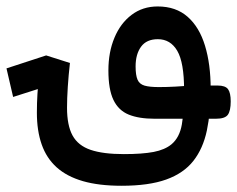

<svg xmlns="http://www.w3.org/2000/svg" viewBox="-102 -371 749 607"><path d="M282.2 216.3Q210.9 216.3 160.2 201.7Q109.4 187 77.1 158Q44.9 128.9 29.8 85.7Q14.6 42.5 14.6 -14.6Q14.6 -46.4 16.4 -74Q18.1 -101.6 21.5 -132.8L46.4 -98.6L-60.5 -64.5L-81.5 -154.8L43.9 -195.8L119.1 -171.9Q114.7 -133.3 112.3 -96.4Q109.9 -59.6 109.9 -30.3Q109.9 25.4 127.4 57.4Q145 89.4 184.6 102.8Q224.1 116.2 289.6 116.2Q347.7 116.2 383.5 109.4Q419.4 102.5 440.4 85Q465.8 63.5 472.9 22.5Q480 -18.6 480 -86.4Q480 -173.3 458.5 -210.2Q437 -247.1 397 -247.1Q361.3 -247.1 344 -223.4Q326.7 -199.7 326.7 -161.1Q326.7 -133.3 332.8 -119.1Q338.9 -105 355 -100.3Q371.1 -95.7 400.4 -95.7Q426.3 -95.7 452.6 -97.2Q479 -98.6 504.4 -100.6H585.9Q610.4 -100.6 618.9 -89.1Q627.4 -77.6 627.4 -50.3Q627.4 -21 618.4 -8.3Q609.4 4.4 580.6 4.4H386.7Q336.9 4.4 304.7 -8.8Q272.5 -22 256.6 -55.2Q240.7 -88.4 240.7 -148.4Q240.7 -206.1 259.8 -251.7Q278.8 -297.4 314 -324Q349.1 -350.6 396.5 -350.6Q454.1 -350.6 491.2 -317.9Q528.3 -285.2 546.1 -226.6Q564 -168 564 -90.3Q564 -15.6 552 41.5Q540 98.6 509.3 137.7Q478.5 176.8 423.6 196.5Q368.7 216.3 282.2 216.3Z"/></svg>

Font: Cascadia Code
Style: Regular
Weight: 400
Monospace: yes
Designer: Aaron Bell
Foundry: Saja Typeworks
Version: Version 2106.017